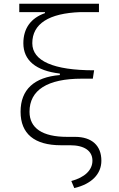

<svg xmlns="http://www.w3.org/2000/svg" viewBox="-20 -752 626 1007"><path d="M299.8 9.8H347.7C422.4 9.8 464.8 39.1 464.8 90.8C464.8 140.1 424.3 178.7 354 197.3L369.6 234.4C460 213.4 511.7 161.1 511.7 90.8C511.7 11.2 461.4 -34.2 373.5 -34.2H332C202.6 -34.2 134.8 -79.6 134.8 -166C134.8 -279.8 229 -339.4 409.2 -339.4H466.8L473.6 -383.3C260.7 -383.3 149.4 -432.1 149.4 -525.4C149.4 -627 235.8 -682.6 402.3 -688.5H499V-732.4H81.1V-688.5H215.8V-683.1C141.6 -657.2 102.5 -603 102.5 -525.4C102.5 -435.5 168 -380.9 293.9 -366.2V-358.4C158.7 -347.2 87.9 -281.7 87.9 -166C87.9 -50.3 160.6 9.8 299.8 9.8Z"/></svg>

Font: Cascadia Mono PL ExtraLight
Style: Regular
Weight: 200
Monospace: yes
Designer: Aaron Bell
Foundry: Saja Typeworks
Version: Version 2404.023